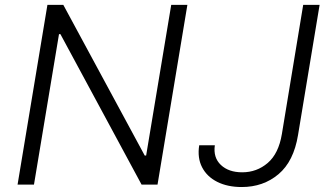

<svg xmlns="http://www.w3.org/2000/svg" viewBox="-20 -747 1334 777"><path d="M738.3 -727.3 617.5 0H552.9L224.4 -609H218.8L117.5 0H51.1L171.9 -727.3H236.2L565.7 -117.5H571.4L672.9 -727.3ZM1207 -727.3H1273.4L1186.1 -200.6Q1168.7 -94.1 1107.1 -42.1Q1045.5 9.9 958.1 9.9Q900.9 9.9 859.2 -11Q817.5 -32 797.8 -70.1Q778.1 -108.3 786.2 -159.1H849.4Q842.3 -109.4 873.8 -79.5Q905.2 -49.7 960.2 -49.7Q1019.2 -49.7 1063.4 -87.5Q1107.6 -125.4 1120.7 -204.5Z"/></svg>

Font: Inter Light  BETA
Style: Italic
Weight: 300
Italic angle: 9.39999°
Designer: Rasmus Andersson
Foundry: rsms
Version: Version 3.011;git-f93a4a705